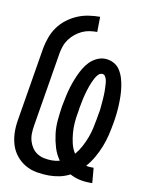

<svg xmlns="http://www.w3.org/2000/svg" viewBox="-85 -804 669 873"><g transform="rotate(10 250.0 -367.5)"><path d="M390 8Q365 8 341.5 2.5Q318 -3 298 -14Q275 -2 250.5 3Q226 8 202 8Q173 8 144.5 3Q116 -2 92 -16Q68 -30 50.5 -51.5Q33 -73 24.5 -99.5Q16 -126 15 -155.5Q14 -185 19 -214L76 -559Q81 -585 90.5 -610.5Q100 -636 116 -658Q132 -680 154.5 -697Q177 -714 202 -724.5Q227 -735 253.5 -739Q280 -743 306 -743L305 -673Q288 -673 270.5 -670.5Q253 -668 236.5 -660.5Q220 -653 205 -641Q190 -629 179 -614Q168 -599 162 -582Q156 -565 153 -548L96 -203Q93 -185 92.5 -167Q92 -149 97 -132Q102 -115 111.5 -101Q121 -87 135.5 -78Q150 -69 167.5 -65.5Q185 -62 203 -62Q212 -62 220.5 -63Q229 -64 239 -67Q221 -92 212 -121.5Q203 -151 199 -182.5Q195 -214 198 -247Q201 -280 206 -312Q210 -331 213.5 -349.5Q217 -368 222 -386.5Q227 -405 233.5 -423.5Q240 -442 248 -460Q256 -478 266 -495Q276 -512 290 -526.5Q304 -541 322.5 -550Q341 -559 360 -559Q381 -559 400 -549.5Q419 -540 430 -523Q441 -506 447 -486.5Q453 -467 456 -446Q459 -425 459.5 -403.5Q460 -382 459 -360.5Q458 -339 455.5 -317.5Q453 -296 449 -274Q444 -246 437.5 -219Q431 -192 420.5 -165.5Q410 -139 395.5 -113.5Q381 -88 361 -65Q368 -63 375.5 -62.5Q383 -62 390 -62H396L402 8ZM302 -110Q318 -129 329.5 -150.5Q341 -172 349.5 -194.5Q358 -217 363 -239.5Q368 -262 372 -285Q373 -294 375 -303.5Q377 -313 378.5 -322Q380 -331 380.5 -340Q381 -349 382 -358Q383 -367 383.5 -376Q384 -385 384.5 -394Q385 -403 385 -412Q385 -421 384.5 -430Q384 -439 383.5 -448Q383 -457 381 -465.5Q379 -474 374 -481.5Q369 -489 360 -489Q350 -489 342 -480.5Q334 -472 329 -462.5Q324 -453 319.5 -443Q315 -433 311.5 -423Q308 -413 305 -403Q302 -393 299 -382.5Q296 -372 294 -362Q292 -352 290 -342Q288 -332 286 -321.5Q284 -311 283 -301Q278 -276 276 -251Q274 -226 276 -201.5Q278 -177 283.5 -153.5Q289 -130 302 -110Z"/></g></svg>

Font: Iosevka Custom
Style: Italic
Weight: 400
Italic angle: -9°
Monospace: yes
Designer: Belleve Invis
Foundry: Belleve Invis
Version: Version 30.3.3; ttfautohint (v1.8.3)